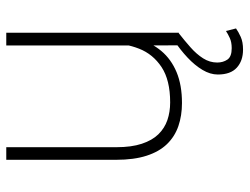

<svg xmlns="http://www.w3.org/2000/svg" viewBox="-108 -460 765 588"><g transform="rotate(-90 274.0 -165.5)"><path d="M429.2 -122.1V-528.3H468.3V0H429.7ZM436 -211.9 461.4 -212.9Q461.4 -164.6 449.5 -124Q437.5 -83.5 412.4 -53.5Q387.2 -23.4 347.7 -6.8Q308.1 9.8 252.9 9.8Q214.4 9.8 182.4 -1.2Q150.4 -12.2 127.2 -36.1Q104 -60.1 91.6 -98.6Q79.1 -137.2 79.1 -191.9V-528.3H117.7V-190.9Q117.7 -145 128.2 -113.3Q138.7 -81.5 157.2 -62.5Q175.8 -43.5 200.7 -34.9Q225.6 -26.4 254.9 -26.4Q323.2 -26.4 363 -52.7Q402.8 -79.1 419.4 -121.6Q436 -164.1 436 -211.9ZM442.9 -13.2 466.8 0Q444.3 17.6 423.6 35.9Q402.8 54.2 389.9 74.5Q377 94.7 377 117.7Q377 135.7 386 148.9Q395 162.1 420.9 162.1Q439.5 162.1 452.1 156.2Q464.8 150.4 473.6 144.5L481.4 175.3Q471.2 182.6 455.6 189.7Q439.9 196.8 416.5 196.8Q382.3 196.8 361.3 177.7Q340.3 158.7 340.3 119.6Q340.3 96.2 354.5 72.5Q368.7 48.8 392.1 26.9Q415.5 4.9 442.9 -13.2Z"/></g></svg>

Font: Roboto ExtraLight
Style: Regular
Weight: 250
Designer: Christian Robertson
Foundry: Google
Version: Version 3.009; 2024